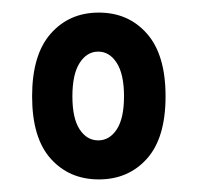

<svg xmlns="http://www.w3.org/2000/svg" viewBox="-20 -728 316 305"><path d="M31 -575Q31 -641 60.5 -674.5Q90 -708 137 -708Q184 -708 213.5 -674.5Q243 -641 243 -575Q243 -509 213.5 -476Q184 -443 137 -443Q90 -443 60.5 -476Q31 -509 31 -575ZM177 -575Q177 -610 165.5 -628Q154 -646 136 -646Q118 -646 106.5 -628Q95 -610 95 -575Q95 -540 106.5 -522.5Q118 -505 136 -505Q154 -505 165.5 -522.5Q177 -540 177 -575Z"/></svg>

Font: Asap Condensed
Style: Bold
Weight: 700
Designer: Pablo Cosgaya
Foundry: Omnibus-Type
Version: Version 1.010; ttfautohint (v1.8)